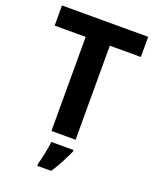

<svg xmlns="http://www.w3.org/2000/svg" viewBox="-168 -810 915 1128"><g transform="rotate(20 289.5 -246.5)"><path d="M365 0H214V-588H20V-714H559V-588H365ZM374 71Q359 104 339 142.5Q319 181 293 221H206V208Q214 179 223 136Q232 93 236 61H374Z"/></g></svg>

Font: Noto Sans Medefaidrin
Style: Bold
Weight: 700
Designer: Dalton Maag Ltd
Foundry: Dalton Maag Ltd
Version: Version 1.002; ttfautohint (v1.8.4.7-5d5b)